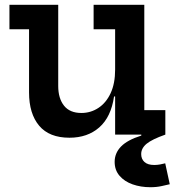

<svg xmlns="http://www.w3.org/2000/svg" viewBox="-20 -563 736 803"><path d="M461.5 -440.5H371.5V-543H583.5V-102.5H671.5V0H461.5ZM223.5 -543V-203.5Q223.5 -151.5 247.8 -121Q272 -90.5 320.5 -90.5Q359.5 -90.5 391.8 -111.8Q424 -133 442.8 -173.5Q461.5 -214 461.5 -272L485 -159.5H457Q444.5 -73.5 395.2 -30.2Q346 13 270.5 13Q186 13 143.8 -37.2Q101.5 -87.5 101.5 -176.5V-440.5H19.5V-543ZM671 120 690 207.5Q677.5 210.5 656.2 215.2Q635 220 609 220Q568.5 220 534.5 208Q500.5 196 480 172.2Q459.5 148.5 459.5 114Q459.5 77.5 486 50Q512.5 22.5 571 4V-34L671.5 0Q616 19.5 593.2 38.2Q570.5 57 570.5 81.5Q570.5 102 584.2 114.5Q598 127 625 127Q637.5 127 649.2 124.8Q661 122.5 671 120Z"/></svg>

Font: Hepta Slab SemiBold
Style: Regular
Weight: 600
Designer: Michael LaGattuta
Foundry: Michael LaGattuta
Version: Version 1.102